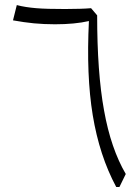

<svg xmlns="http://www.w3.org/2000/svg" viewBox="-20 -747 559 767"><path d="M368.1 -685.7 343.8 -714.3C329 -712.9 314.3 -712.4 299 -711.9C283.3 -711.4 263.8 -711 240 -711C191 -711 152.9 -711.9 124.8 -714.3C96.7 -716.7 70.5 -720.5 47.1 -726.7L31.9 -665.7C61.4 -660.5 89.5 -656.2 115.7 -653.8C141.9 -651.4 170 -650 199.5 -650C252.4 -650 297.6 -654.3 335.2 -662.9C328.1 -518.6 332.9 -393.3 350.5 -286.7C368.1 -180 399 -84.3 444.3 0H457.1L482.4 -51.9C442.9 -119.5 413.8 -204.3 395.7 -305.7C377.1 -407.1 368.1 -533.8 368.1 -685.7Z"/></svg>

Font: Pinar Light
Style: Regular
Weight: 300
Designer: Amin Abedi
Version: Version 2.00;September 9, 2021;FontCreator 13.0.0.2683 64-bi